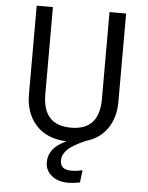

<svg xmlns="http://www.w3.org/2000/svg" viewBox="-60 -737 781 1014"><g transform="rotate(5 330.0 -229.5)"><path d="M479 -688H567V-219Q567 -137 527 -78.5Q487 -20 413 1Q344 31 318 57.5Q292 84 292 115Q292 164 350 164Q378 164 410 157L402 222Q367 229 340 229Q284 229 251 201Q218 173 218 130Q218 54 312 12Q206 7 149.5 -56Q93 -119 93 -219V-688H179V-226Q179 -62 329 -62Q479 -62 479 -226Z"/></g></svg>

Font: FiraGO Book
Style: Regular
Weight: 350
Designer: bBox Type
Foundry: bBox Type GmbH
Version: Version 1.001;PS 001.001;hotconv 1.0.88;makeotf.lib2.5.64775